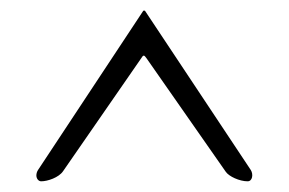

<svg xmlns="http://www.w3.org/2000/svg" viewBox="-20 -623 540 359"><path d="M57 -284C69 -284 90 -291 98 -303L244 -514C246 -517 247 -519 249 -519C250 -519 252 -517 254 -514L402 -302C408 -293 428 -284 443 -284C452 -284 454 -297 449 -305L251 -603H248L51 -305C49 -302 48 -298 48 -295C48 -289 52 -284 57 -284Z"/></svg>

Font: EB Garamond
Style: Regular
Weight: 400
Designer: Georg Duffner and Octavio Pardo
Foundry: Georg Duffner
Version: Version 1.000;PS 001.000;hotconv 1.0.88;makeotf.lib2.5.64775